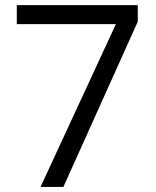

<svg xmlns="http://www.w3.org/2000/svg" viewBox="-20 -734 612 754"><path d="M139.2 0 435.1 -639.2H45.9V-713.9H521V-648.9L229 0Z"/></svg>

Font: f02132580
Style: Regular
Weight: 400
Foundry: Ascender Corporation
Version: Version 1.10